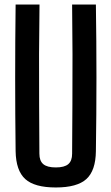

<svg xmlns="http://www.w3.org/2000/svg" viewBox="-20 -820 492 848"><path d="M226.5 8Q132.5 8 91.5 -29.2Q50.5 -66.5 49 -152Q47 -314.5 47 -476.2Q47 -638 49 -800H154.5Q153 -692 152.5 -581.2Q152 -470.5 152.8 -360Q153.5 -249.5 154 -141Q154 -109.5 171.2 -95Q188.5 -80.5 226.5 -80.5Q264.5 -80.5 281.5 -95Q298.5 -109.5 298.5 -141Q299 -249.5 299.8 -360Q300.5 -470.5 300.2 -581.2Q300 -692 298.5 -800H403.5Q406 -638 406 -476.2Q406 -314.5 403.5 -152Q402.5 -66.5 361.5 -29.2Q320.5 8 226.5 8Z"/></svg>

Font: Big Shoulders Medium
Style: Regular
Weight: 500
Designer: Patric King
Foundry: XO Type Co
Version: Version 2.002